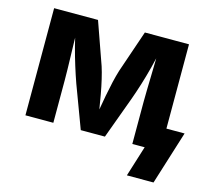

<svg xmlns="http://www.w3.org/2000/svg" viewBox="-101 -667 1044 945"><g transform="rotate(15 421.0 -195.0)"><path d="M62.4 0V-545.9H286L362 -330.9Q370.8 -303.9 378.9 -268.8Q387.1 -233.8 393.9 -195.9Q400.8 -158 406.4 -122Q412 -86.1 415.8 -57.2H396.9Q400.5 -85.4 406.2 -121.1Q412 -156.8 419.3 -195Q426.5 -233.1 434.6 -268.4Q442.8 -303.7 451.3 -330.9L524.8 -545.9H749.6V0H607.1V-215.5Q607.1 -238.9 607.9 -271.5Q608.7 -304.1 609.6 -341.3Q610.4 -378.6 611.3 -416.1Q612.2 -453.6 612.4 -486.9H621.9Q612.3 -436.8 599.7 -388.1Q587 -339.4 573.3 -295.5Q559.5 -251.6 546.5 -215.5L467.4 0H344.4L263.9 -215.5Q250.5 -253 236.7 -297.4Q222.8 -341.8 210.2 -390.1Q197.6 -438.4 188.2 -486.9H198.8Q199.1 -455.7 200.1 -418.6Q201.1 -381.5 202.1 -343.8Q203.1 -306.1 203.9 -272.7Q204.6 -239.3 204.6 -215.5V0ZM621.2 156.2 670 0H630.1V-116.4H842.2L756.9 156.2Z"/></g></svg>

Font: Adwaita Sans
Style: Regular
Weight: 400
Designer: Rasmus Andersson
Foundry: rsms
Version: Version 4.001;git-9221beed3